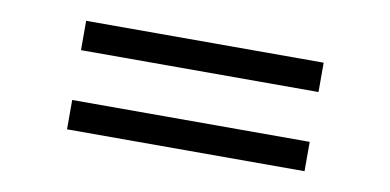

<svg xmlns="http://www.w3.org/2000/svg" viewBox="-38 -563 825 406"><g transform="rotate(10 375.0 -359.5)"><path d="M120 -413.5V-476.5H630V-413.5ZM120 -243.5V-306.5H630V-243.5Z"/></g></svg>

Font: Vela Sans
Style: Regular
Weight: 400
Designer: Principal design: Mikhail Sharanda - project Manrope.
Design modification: Ravid Balaliev
Foundry: Mikhail Sharanda
Version: Version 1.001